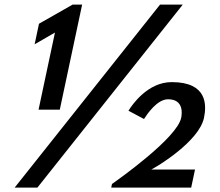

<svg xmlns="http://www.w3.org/2000/svg" viewBox="-20 -838 973 850"><path d="M133.3 -641.9 223.3 -693.9 150.7 -352.5H244.7L343.6 -817.5H301.3L152.6 -732.9ZM789 -817.5H688.4L44.9 -7.5H145.6ZM724 -398.5C795 -398.5 785.6 -333 782 -316C763 -226.7 507.4 -45.9 475.8 -23.5L472.4 -7.5H826.4L843.4 -87.5H649.9L673.7 -101.3C674.3 -101.6 860.7 -211.1 883 -316C895.1 -373.2 898 -474.5 740.2 -474.5C634.8 -474.5 566.2 -376.1 548.7 -347.8L617.5 -311.2C630.4 -331.3 675 -398.5 724 -398.5Z"/></svg>

Font: Hussar Nova
Style: RgIta
Weight: 700
Foundry: Cannot Into Space Fonts
Version: Version 0.99